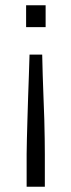

<svg xmlns="http://www.w3.org/2000/svg" viewBox="-20 -530 271 728"><path d="M81 178V54Q81 30 82 -3.5Q83 -37 84 -76.5Q85 -116 86.5 -159Q88 -202 89.5 -244Q91 -286 92 -323H140Q141 -286 142 -244Q143 -202 145 -159Q147 -116 148 -76.5Q149 -37 149.5 -3.5Q150 30 150 54V178ZM79 -427V-510H153V-427Z"/></svg>

Font: Saira SemiExpanded Light
Style: Regular
Weight: 300
Width: 6
Designer: Hector Gatti with collaboration of the Omnibus-Type team
Foundry: Omnibus-Type
Version: Version 1.101